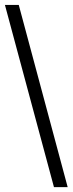

<svg xmlns="http://www.w3.org/2000/svg" viewBox="-20 -748 297 780"><path d="M199.2 12.2 0 -728H56.2L254.9 12.2Z"/></svg>

Font: Arian AMU Serif
Style: Regular
Weight: 400
Designer: Ruben Hakobyan (Tarumian)
Foundry: Ruben Hakobyan (Tarumian)
Version: Version 1.002